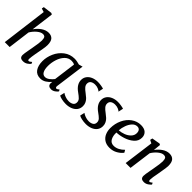

<svg xmlns="http://www.w3.org/2000/svg" viewBox="150 -1841 2888 2888"><g transform="rotate(45 1593.5 -397.5)"><path d="M420 -568Q477 -568 507.5 -534Q538 -500 538 -422Q538 -386 526 -321.5Q514 -257 512 -247Q510 -231 507.5 -218.5Q505 -206 503 -197Q498 -166 493 -134Q488 -102 488 -82Q488 -53 503 -53Q514 -53 524.5 -59Q535 -65 553 -81L566 -54Q552 -34 520.5 -12Q489 10 447 10Q409 10 393 -6Q377 -22 377 -53Q377 -82 393 -166L403 -220L407 -244Q429 -361 429 -413Q428 -459 415 -476Q402 -493 372 -493Q332 -493 283.5 -453Q235 -413 201 -356L155 0H51L145 -734L87 -752L94 -788L236 -806L258 -793L211 -433Q251 -492 306.5 -530Q362 -568 420 -568Z M1074 -83Q1074 -68 1079.5 -61Q1085 -54 1094 -54Q1110 -54 1138 -79L1152 -53Q1141 -35 1110.5 -12.5Q1080 10 1042 10Q1011 10 993 -5.5Q975 -21 976 -54L980 -83Q948 -44 905.5 -17Q863 10 814 10Q733 10 693 -47.5Q653 -105 653 -199Q653 -285 691 -370.5Q729 -456 802 -512Q875 -568 973 -568Q996 -568 1025 -562.5Q1054 -557 1078 -550L1139 -567L1075 -94Q1074 -90 1074 -83ZM962 -513Q898 -513 853 -466Q808 -419 785.5 -348.5Q763 -278 763 -207Q763 -135 784.5 -95.5Q806 -56 848 -56Q883 -56 918.5 -82.5Q954 -109 979 -143L1026 -497Q1000 -513 962 -513Z M1465 -510Q1420 -510 1393 -490.5Q1366 -471 1366 -434Q1366 -402 1388 -375.5Q1410 -349 1453 -318Q1488 -292 1510 -271.5Q1532 -251 1548 -220.5Q1564 -190 1564 -152Q1564 -100 1536 -63.5Q1508 -27 1460.5 -8.5Q1413 10 1357 10Q1312 10 1267 0Q1222 -10 1208 -22L1225 -95Q1245 -79 1282 -65Q1319 -51 1359 -51Q1401 -51 1431 -69Q1461 -87 1461 -128Q1461 -163 1437 -188Q1413 -213 1366 -246Q1264 -317 1264 -410Q1264 -457 1290.5 -493Q1317 -529 1363 -548.5Q1409 -568 1465 -568Q1501 -568 1538.5 -561.5Q1576 -555 1591 -549L1574 -470Q1565 -482 1534.5 -496Q1504 -510 1465 -510Z M1891 -510Q1846 -510 1819 -490.5Q1792 -471 1792 -434Q1792 -402 1814 -375.5Q1836 -349 1879 -318Q1914 -292 1936 -271.5Q1958 -251 1974 -220.5Q1990 -190 1990 -152Q1990 -100 1962 -63.5Q1934 -27 1886.5 -8.5Q1839 10 1783 10Q1738 10 1693 0Q1648 -10 1634 -22L1651 -95Q1671 -79 1708 -65Q1745 -51 1785 -51Q1827 -51 1857 -69Q1887 -87 1887 -128Q1887 -163 1863 -188Q1839 -213 1792 -246Q1690 -317 1690 -410Q1690 -457 1716.5 -493Q1743 -529 1789 -548.5Q1835 -568 1891 -568Q1927 -568 1964.5 -561.5Q2002 -555 2017 -549L2000 -470Q1991 -482 1960.5 -496Q1930 -510 1891 -510Z M2287 11Q2219 11 2174 -19.5Q2129 -50 2108 -99.5Q2087 -149 2087 -206Q2087 -303 2126 -386.5Q2165 -470 2233 -519Q2301 -568 2383 -568Q2455 -568 2491.5 -534Q2528 -500 2528 -444Q2528 -372 2472 -323.5Q2416 -275 2339 -251Q2262 -227 2200 -226Q2196 -155 2223.5 -105Q2251 -55 2311 -55Q2356 -55 2398.5 -76.5Q2441 -98 2476 -135L2499 -96Q2473 -57 2415.5 -23Q2358 11 2287 11ZM2201 -275Q2249 -277 2301.5 -296.5Q2354 -316 2389 -352.5Q2424 -389 2424 -436Q2424 -474 2407 -494Q2390 -514 2359 -514Q2314 -514 2279.5 -477Q2245 -440 2225 -384.5Q2205 -329 2201 -275Z M2990 -568Q3047 -568 3077.5 -534Q3108 -500 3108 -423Q3108 -386 3089 -283L3083 -247L3078 -218Q3060 -131 3059 -86V-80Q3059 -54 3072 -54Q3092 -54 3119 -78L3132 -51Q3120 -34 3088 -12Q3056 10 3015 10Q2948 10 2948 -53Q2948 -84 2967 -183L2974 -220L2978 -244Q3000 -361 3000 -413Q2999 -459 2986 -476Q2973 -493 2941 -493Q2903 -493 2855.5 -454.5Q2808 -416 2774 -360L2726 0H2623L2687 -482L2637 -507L2645 -545L2775 -568L2796 -557L2784 -439Q2825 -496 2879 -532Q2933 -568 2990 -568Z"/></g></svg>

Font: Koeln Type Serif
Style: Italic
Weight: 400
Italic angle: -8°
Designer: Eben Sorkin
Foundry: Eben Sorkin
Version: Version 2.002